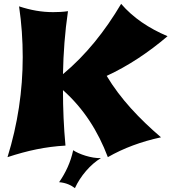

<svg xmlns="http://www.w3.org/2000/svg" viewBox="-20 -756 890 997"><path d="M333 -698C306 -694 281 -693 256 -693C196 -693 140 -703 79 -723C92 -635 98 -547 98 -460C98 -284 72 -111 19 60C123 26 215 6 320 0C311 -96 307 -192 307 -288C414 -193 489 -75 540 60C622 13 714 -21 816 -43C704 -139 605 -243 534 -362C645 -413 753 -485 850 -568C753 -609 671 -664 609 -736C525 -594 426 -470 307 -371C309 -480 317 -589 333 -698ZM504 65C455 67 389 44 360 24C347 86 321 141 287 190C323 193 350 206 369 221C397 159 450 97 504 65Z"/></svg>

Font: Shojumaru
Style: Regular
Weight: 400
Designer: Astigmatic (AOETI)
Foundry: Astigmatic (AOETI)
Version: Version 1.000